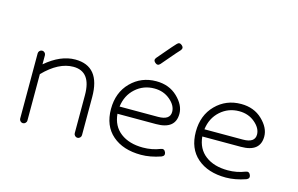

<svg xmlns="http://www.w3.org/2000/svg" viewBox="-81 -819 1586 1023"><g transform="rotate(15 711.5 -307.5)"><path d="M81 -14V-374Q81 -382 87 -388Q93 -394 101 -394Q109 -394 115 -388Q121 -382 121 -374V-324Q203 -394 284 -394Q422 -394 422 -224V-14Q422 -6 416 0Q410 6 402 6Q394 6 388 0Q382 -6 382 -14V-224Q382 -354 284 -354Q203 -354 121 -270V-14Q121 -6 115 0Q109 6 101 6Q93 6 87 0Q81 -6 81 -14Z M752 6Q653 6 594 -45Q535 -96 535 -189Q535 -280 591.5 -337Q648 -394 731 -394Q802 -394 848 -350Q894 -306 894 -258Q894 -173 788 -173H575Q581 -106 628.5 -70Q676 -34 752 -34Q802 -34 847 -52Q865 -59 873 -40Q880 -22 861 -14Q803 6 752 6ZM731 -354Q671 -354 627.5 -315Q584 -276 576 -213H788Q854 -213 854 -258Q854 -293 818 -323.5Q782 -354 731 -354ZM698 -515Q706 -524 736 -559.5Q766 -595 783 -613Q796 -628 811 -615Q826 -602 813 -587Q796 -569 766 -533.5Q736 -498 728 -489Q715 -474 700 -487Q685 -500 698 -515Z M1220 6Q1121 6 1062 -45Q1003 -96 1003 -189Q1003 -280 1059.5 -337Q1116 -394 1199 -394Q1270 -394 1316 -350Q1362 -306 1362 -258Q1362 -173 1256 -173H1043Q1049 -106 1096.5 -70Q1144 -34 1220 -34Q1270 -34 1315 -52Q1333 -59 1341 -40Q1348 -22 1329 -14Q1271 6 1220 6ZM1199 -354Q1139 -354 1095.5 -315Q1052 -276 1044 -213H1256Q1322 -213 1322 -258Q1322 -293 1286 -323.5Q1250 -354 1199 -354Z"/></g></svg>

Font: Hoogli Light
Style: Regular
Weight: 300
Designer: Anand Singh Naorem
Foundry: Brand New Type
Version: Version 1.00 b007